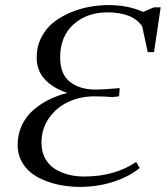

<svg xmlns="http://www.w3.org/2000/svg" viewBox="-20 -731 663 759"><path d="M49.8 -158.2Q49.8 -201.2 66.9 -236.8Q84 -272.5 113 -297.1Q142.1 -321.8 175.3 -337.9Q208.5 -354 246.1 -363.8Q190.9 -381.8 158 -416.5Q125 -451.2 125 -503.9Q125 -546.9 143.3 -582.8Q161.6 -618.7 190.7 -641.8Q219.7 -665 257.8 -681.2Q295.9 -697.3 334.2 -704.1Q372.6 -710.9 410.2 -710.9Q484.9 -710.9 545.9 -684.1L588.9 -702.1H615.2L588.9 -524.9H564L542 -627Q504.9 -682.1 404.8 -682.1Q323.7 -682.1 270.8 -634.8Q217.8 -587.4 217.8 -503.9Q217.8 -437.5 256.8 -407.2Q295.9 -377 356.9 -377Q393.1 -377 453.1 -382.8L451.2 -355L450.2 -350.1L423.8 -347.2Q395 -350.1 353 -350.1Q297.4 -350.1 250 -328.1Q202.6 -306.2 173.3 -263.7Q144 -221.2 144 -167Q144 -131.8 158.2 -105.2Q172.4 -78.6 196.8 -63.5Q221.2 -48.3 250.2 -40.8Q279.3 -33.2 312 -33.2Q434.1 -33.2 518.1 -90.8L532.2 -66.9Q489.3 -31.7 427 -12Q364.7 7.8 295.9 7.8Q249 7.8 206.3 -2Q163.6 -11.7 127.9 -31.2Q92.3 -50.8 71 -83.5Q49.8 -116.2 49.8 -158.2Z"/></svg>

Font: Dihjauti S
Style: Bold Italic
Weight: 700
Italic angle: -9°
Designer: T. Christopher White
Version: Version 3.0.0